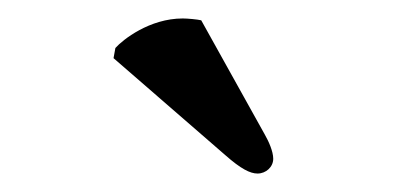

<svg xmlns="http://www.w3.org/2000/svg" viewBox="-20 -724 432 208"><path d="M198 -702C194 -703 183 -704 178 -704C142 -704 113 -681 105 -672L103 -661L224 -556C241 -541 251 -536 259 -536C268 -536 276 -543 276 -552C276 -560 271 -571 267 -578Z"/></svg>

Font: Libertinus Serif Semibold
Style: Regular
Weight: 600
Designer: Philipp H. Poll, Khaled Hosny
Foundry: Caleb Maclennan
Version: Version 7.050;RELEASE